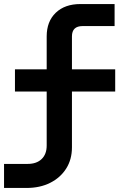

<svg xmlns="http://www.w3.org/2000/svg" viewBox="-20 -750 640 950"><path d="M0 180V61H117Q161 61 186 37Q211 13 211 -30V-297H54V-407H211V-570Q211 -644 256 -687Q301 -730 378 -730H547V-621H389Q336 -621 336 -570V-407H550V-297H336V-21Q336 39 307.5 84Q279 129 228.5 154.5Q178 180 111 180Z"/></svg>

Font: NKDuy Mono
Style: Bold
Weight: 700
Monospace: yes
Designer: NKDuy
Foundry: NKDuy
Version: Version 2.251; ttfautohint (v1.8.4.7-5d5b)